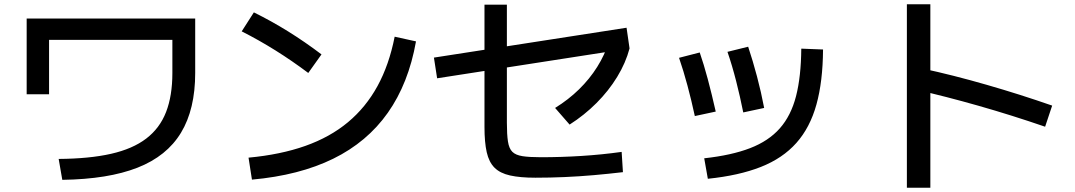

<svg xmlns="http://www.w3.org/2000/svg" viewBox="-20 -810 5040 900"><path d="M255 -65Q399 -66 500.5 -89Q602 -112 665.5 -160.5Q729 -209 758.5 -285Q788 -361 788 -468V-623H210V-368H105V-723H895V-468Q895 -298 828.5 -188Q762 -78 624.5 -24Q487 30 272 33Z M1145 -71Q1295 -85 1411 -126Q1527 -167 1611 -237Q1695 -307 1749.5 -406.5Q1804 -506 1830 -638L1930 -616Q1895 -419 1798 -281.5Q1701 -144 1542 -66Q1383 12 1161 32ZM1425 -468Q1349 -525 1271.5 -573.5Q1194 -622 1113 -663L1170 -752Q1253 -711 1331 -662.5Q1409 -614 1487 -555Z M2490 23Q2418 23 2371 12.5Q2324 2 2298 -24Q2272 -50 2261.5 -96.5Q2251 -143 2251 -215V-788H2356V-235Q2356 -180 2361 -147Q2366 -114 2381.5 -98.5Q2397 -83 2429 -78Q2461 -73 2515 -73Q2610 -73 2705.5 -79Q2801 -85 2894 -98L2900 -3Q2832 5 2763.5 11Q2695 17 2626.5 20Q2558 23 2490 23ZM2029 -443 2014 -540 2917 -680 2931 -583ZM2582 -304Q2645 -343 2694.5 -391.5Q2744 -440 2779.5 -496.5Q2815 -553 2834 -614L2931 -583Q2913 -515 2873 -449.5Q2833 -384 2776 -327Q2719 -270 2650 -226Z M3281 -68Q3409 -82 3496 -115.5Q3583 -149 3635.5 -208.5Q3688 -268 3711.5 -359.5Q3735 -451 3736 -582L3838 -578Q3837 -428 3807 -320Q3777 -212 3713 -140Q3649 -68 3546.5 -27.5Q3444 13 3298 28ZM3237 -266Q3221 -340 3202.5 -409Q3184 -478 3163 -539L3260 -564Q3279 -509 3297.5 -440Q3316 -371 3335 -287ZM3464 -283Q3449 -358 3430.5 -430.5Q3412 -503 3390 -567L3487 -591Q3509 -525 3528.5 -451.5Q3548 -378 3562 -304Z M4879 -216Q4722 -270 4567.5 -314Q4413 -358 4276 -389L4303 -489Q4447 -458 4605 -412.5Q4763 -367 4912 -315ZM4231 70V-790H4341V70Z"/></svg>

Font: M PLUS 2 Medium
Style: Regular
Weight: 500
Designer: Coji Morishita
Foundry: UNDERFOREST DESIGN
Version: Version 1.001